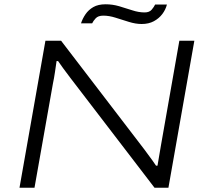

<svg xmlns="http://www.w3.org/2000/svg" viewBox="-20 -876 969 896"><path d="M71 0 192 -686H265L654 -178Q662 -167 672 -153.5Q682 -140 691.5 -127Q701 -114 708 -103H715Q718 -120 722.5 -147Q727 -174 731 -197L817 -686H887L766 0H701L308 -513Q292 -534 275.5 -556.5Q259 -579 251 -591H244Q241 -570 236.5 -539.5Q232 -509 227 -486L141 0ZM358 -767Q365 -789 379 -809.5Q393 -830 415.5 -843Q438 -856 473 -856Q505 -856 536 -847Q567 -838 597 -828Q627 -818 655 -818Q677 -818 688 -831Q699 -844 704 -855H759Q753 -831 737.5 -810.5Q722 -790 698 -777Q674 -764 641 -764Q613 -764 581 -774Q549 -784 519 -793.5Q489 -803 462 -803Q438 -803 426.5 -790.5Q415 -778 410 -767Z"/></svg>

Font: Archivo Expanded ExtraLight
Style: Italic
Weight: 250
Width: 7
Italic angle: -10°
Designer: Hector Gatti
Foundry: Omnibus-Type
Version: Version 2.001